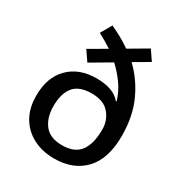

<svg xmlns="http://www.w3.org/2000/svg" viewBox="-180 -893 970 1030"><g transform="rotate(30 304.5 -377.5)"><path d="M218 -765Q251 -750 283.5 -732Q316 -714 344 -694L458 -761L499 -701L405 -646Q474 -581 516 -489Q558 -397 558 -276Q558 -135 489.5 -62.5Q421 10 303 10Q230 10 173 -19.5Q116 -49 84 -103.5Q52 -158 52 -235Q52 -349 116 -413Q180 -477 287 -477Q339 -477 377 -463.5Q415 -450 437 -422L441 -424Q425 -476 394.5 -519Q364 -562 325 -598L201 -525L159 -586L264 -647Q224 -673 179 -697ZM305 -394Q228 -394 194 -352.5Q160 -311 160 -232Q160 -162 194.5 -117.5Q229 -73 305 -73Q381 -73 415.5 -119Q450 -165 450 -254Q450 -311 414.5 -352.5Q379 -394 305 -394Z"/></g></svg>

Font: Noto Sans Kannada Medium
Style: Regular
Weight: 500
Designer: Jelle Bosma - Monotype Design Team
Foundry: Monotype Imaging Inc.
Version: Version 2.005; ttfautohint (v1.8.4.7-5d5b)